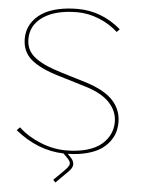

<svg xmlns="http://www.w3.org/2000/svg" viewBox="-64 -869 803 1097"><g transform="rotate(5 337.5 -320.5)"><path d="M625 -193.8Q625 -164.6 617.2 -137.7Q609.4 -110.8 589.6 -84Q569.8 -57.1 539.6 -37.1Q509.3 -17.1 461.2 -4.2Q413.1 8.8 352.1 9.8L370.1 28.8Q407.7 67.9 368.2 106.9L295.9 179.2L282.2 165L340.8 106.9Q359.9 87.9 365.5 76.7Q371.1 65.4 366 53.7Q360.8 42 341.8 23.9L327.1 9.8Q179.7 5.9 49.8 -99.1L66.9 -117.2Q120.1 -67.9 193.4 -38.3Q266.6 -8.8 339.8 -8.8Q407.7 -8.8 459.7 -23.9Q511.7 -39.1 542.5 -65.4Q573.2 -91.8 588.6 -124.3Q604 -156.7 604 -193.8Q604 -257.3 556.9 -306.4Q509.8 -355.5 412.1 -383.8Q403.3 -386.2 337.2 -406.5Q271 -426.8 262.2 -429.2Q150.9 -462.4 100.3 -507.1Q49.8 -551.8 49.8 -624Q49.8 -654.8 59.6 -682.6Q69.3 -710.4 91.3 -735.8Q113.3 -761.2 145.8 -779.5Q178.2 -797.9 227.3 -808.8Q276.4 -819.8 336.9 -819.8Q474.6 -819.8 585.9 -725.1L569.8 -708Q522.5 -751.5 460.4 -776.1Q398.4 -800.8 336.9 -800.8Q212.4 -800.8 141.6 -752.7Q70.8 -704.6 70.8 -624Q70.8 -589.4 85 -562.3Q99.1 -535.2 128.7 -514.4Q158.2 -493.7 193.4 -478.8Q228.5 -463.9 279.8 -448.2Q294.9 -444.3 422.9 -404.8Q530.3 -370.1 577.6 -317.6Q625 -265.1 625 -193.8Z"/></g></svg>

Font: Sinkin Sans 100 Thin
Style: Regular
Weight: 100
Designer: Keith Bates
Foundry: K-Type
Version: Sinkin Sans (version 1.0)  by Keith Bates   •   © 2014   www